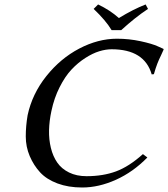

<svg xmlns="http://www.w3.org/2000/svg" viewBox="-20 -832 755 862"><path d="M481 -696.8Q454.6 -740.7 400.4 -792L420.4 -812Q474.6 -786.1 513.7 -751Q578.6 -790.5 633.8 -812L644.5 -792Q587.4 -754.4 524.4 -696.8ZM504.9 -658.2Q559.1 -658.2 611.1 -647Q663.1 -635.7 688.5 -624L713.4 -612.8L714.8 -609.9Q710.9 -600.6 703.6 -585Q696.3 -569.3 693.6 -563.7Q690.9 -558.1 686.5 -546.6Q682.1 -535.2 678.7 -524.7Q675.3 -514.2 670.9 -499L661.1 -498Q628.4 -610.8 481 -610.8Q455.1 -610.8 425.5 -601.8Q396 -592.8 362.8 -571.5Q329.6 -550.3 300.8 -519.5Q272 -488.8 247.6 -440.4Q223.1 -392.1 210.9 -334Q201.2 -289.1 200.2 -247.3Q199.2 -205.6 208.5 -167.7Q217.8 -129.9 237.1 -102.1Q256.3 -74.2 290 -57.6Q323.7 -41 368.7 -41Q442.4 -41 500.7 -62.5Q559.1 -84 621.6 -140.1L641.6 -125Q577.6 -59.6 500.5 -24.9Q423.3 9.8 349.1 9.8Q286.6 9.8 237.8 -8.5Q189 -26.9 160.2 -58.1Q131.3 -89.4 113.5 -131.1Q95.7 -172.9 95.7 -219.5Q95.7 -266.1 104 -314.9Q124.5 -410.6 188 -490.2Q251.5 -569.8 335.9 -614Q420.4 -658.2 504.9 -658.2Z"/></svg>

Font: Linux Biolinum O
Style: Italic
Weight: 400
Italic angle: -12°
Designer: Philipp H. Poll
Foundry: Philipp H. Poll
Version: Version 1.1.3